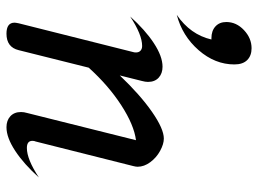

<svg xmlns="http://www.w3.org/2000/svg" viewBox="-122 -669 797 593"><g transform="rotate(90 276.5 -372.5)"><path d="M179 -698Q179 -638 135 -587.5Q91 -537 26 -520Q87 -562 102 -627H98Q75 -627 61.5 -639.5Q48 -652 48 -673Q48 -704 73 -727.5Q98 -751 129 -751Q152 -751 165.5 -737.5Q179 -724 179 -698ZM50 -19Q50 -22 52 -32L141 -386Q142 -389 142 -394Q142 -403 136.5 -408Q131 -413 122 -413Q87 -413 31 -376Q72 -422 113 -449Q154 -476 186 -476Q207 -476 220 -464Q233 -452 233 -431Q233 -423 230 -412L213 -344Q273 -407 325.5 -443.5Q378 -480 408 -480Q425 -480 446 -468.5Q467 -457 481 -438Q495 -419 495 -399Q495 -394 493 -386L417 -84Q415 -80 415 -74Q415 -57 437 -57Q472 -57 528 -94Q487 -48 446 -21Q405 6 373 6Q352 6 339 -6Q326 -18 326 -39Q326 -48 329 -58L413 -394Q366 -388 305 -348.5Q244 -309 189 -248L135 -32Q126 6 84 6Q50 6 50 -19Z"/></g></svg>

Font: Srisakdi
Style: Bold
Weight: 700
Designer: Cadson Demak Co.,Ltd.
Foundry: Cadson Demak Co.,Ltd.
Version: Version 1.000